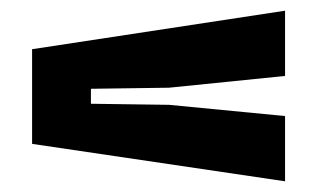

<svg xmlns="http://www.w3.org/2000/svg" viewBox="-20 -540 593 359"><path d="M513 -201 40 -271V-448L513 -520V-398L296 -376L150 -374V-346L296 -344L513 -323Z"/></svg>

Font: Big Shoulders Display Thin Black
Style: Regular
Weight: 900
Version: Version 2.002